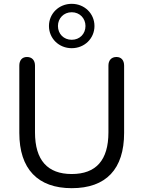

<svg xmlns="http://www.w3.org/2000/svg" viewBox="-20 -975 750 1004"><path d="M355 9C535 9 629 -91 629 -280V-632C629 -659 615 -677 589 -677C562 -677 547 -659 547 -632V-283C547 -137 482 -65 355 -65C229 -65 163 -137 163 -283V-632C163 -659 148 -677 121 -677C95 -677 81 -659 81 -632V-280C81 -91 178 9 355 9ZM355 -723C422 -723 474 -774 474 -839C474 -904 422 -955 355 -955C288 -955 236 -904 236 -839C236 -774 288 -723 355 -723ZM355 -767C313 -767 283 -798 283 -839C283 -879 313 -911 355 -911C397 -911 427 -879 427 -839C427 -798 397 -767 355 -767Z"/></svg>

Font: SN Pro Book
Style: Regular
Weight: 350
Designer: Tobias Whetton
Foundry: Supernotes
Version: Version 1.003;Glyphs 3.3 (3324)